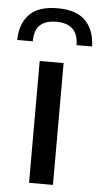

<svg xmlns="http://www.w3.org/2000/svg" viewBox="-93 -814 442 848"><g transform="rotate(5 128.0 -389.5)"><path d="M-38 -624Q-37 -696 3 -737.5Q43 -779 128 -779Q212 -779 252 -737.5Q292 -696 294 -624H225Q224 -719 128 -719Q80 -719 55.5 -696.5Q31 -674 31 -624ZM69 -540H175V0H69Z"/></g></svg>

Font: Encode Sans Narrow
Style: Medium
Weight: 500
Designer: Pablo Impallari, Andres Torresi
Foundry: Pablo Impallari, Andres Torresi
Version: Version 1.000; ttfautohint (v1.00) -l 8 -r 50 -G 200 -x 14 -